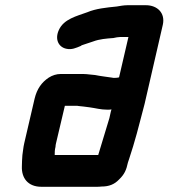

<svg xmlns="http://www.w3.org/2000/svg" viewBox="-20 -651 647 737"><path d="M420 -352C417 -352 413 -352 410 -353C390 -356 364 -359 345 -363L325 -365C316 -366 308 -367 299 -367H213C197 -367 181 -362 167 -353C140 -335 122 -310 113 -273L73 -101C71 -93 70 -85 69 -78L66 -56C65 -44 64 -24 64 -13C62 32 87 66 139 66H349C356 66 363 66 370 65C398 65 419 57 437 38C458 18 465 1 471 -27C472 -31 474 -36 476 -42C487 -76 495 -101 505 -138C514 -174 526 -215 535 -252L605 -556C615 -601 584 -631 540 -631H470C455 -631 440 -628 428 -626C388 -622 348 -618 315 -604C274 -589 225 -578 206 -536C189 -499 206 -470 234 -464C255 -459 272 -467 291 -475L293 -477C306 -481 324 -487 338 -492C362 -501 388 -503 415 -505C424 -507 434 -509 442 -509H473L437 -354C431 -353 428 -352 420 -352ZM193 -87C193 -92 194 -96 195 -101L229 -245H272C275 -245 278 -245 282 -244L301 -242C308 -241 315 -240 324 -239C347 -236 366 -230 392 -230C397 -230 403 -230 408 -231C404 -220 403 -209 400 -198C385 -149 371 -101 357 -56H190C190 -66 190 -76 193 -87Z"/></svg>

Font: Electronic
Style: TiIt
Weight: 900
Version: Version 1.011